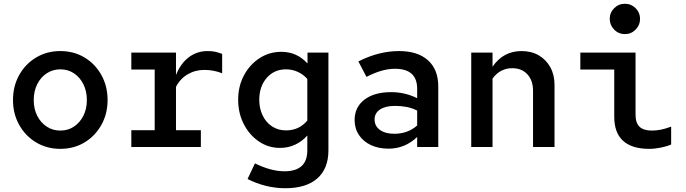

<svg xmlns="http://www.w3.org/2000/svg" viewBox="-20 -780 3640 1019"><path d="M300 10Q229 10 172 -24Q115 -58 82 -117Q49 -176 49 -249Q49 -323 82 -382Q115 -441 172 -475Q229 -509 300 -509Q372 -509 428.5 -475Q485 -441 518 -382Q551 -323 551 -249Q551 -176 518 -117Q485 -58 428.5 -24Q372 10 300 10ZM300 -87Q341 -87 372.5 -108Q404 -129 422.5 -165.5Q441 -202 441 -249Q441 -296 422.5 -333Q404 -370 372.5 -391Q341 -412 300 -412Q260 -412 228 -391Q196 -370 177.5 -333Q159 -296 159 -249Q159 -202 177.5 -165.5Q196 -129 228 -108Q260 -87 300 -87Z M677 0V-89H801V-411H677V-501H914V-382Q939 -444 982.5 -476.5Q1026 -509 1082 -509Q1105 -509 1121 -505.5Q1137 -502 1159 -494V-391Q1137 -400 1112.5 -404.5Q1088 -409 1065 -409Q1016 -409 976 -385.5Q936 -362 914 -319V-89H1046V0Z M1494 219Q1441 219 1389.5 206Q1338 193 1294 170L1333 87Q1418 129 1490 129Q1611 129 1611 18V-61Q1584 -30 1547 -12.5Q1510 5 1466 5Q1404 5 1353.5 -29.5Q1303 -64 1273.5 -122Q1244 -180 1244 -251Q1244 -322 1274.5 -379.5Q1305 -437 1357 -471Q1409 -505 1473 -505Q1556 -505 1612 -443V-501H1723V18Q1723 115 1664 167Q1605 219 1494 219ZM1498 -88Q1567 -88 1611 -140V-361Q1590 -385 1560.5 -398.5Q1531 -412 1498 -412Q1435 -412 1395.5 -366.5Q1356 -321 1356 -250Q1356 -204 1374 -167Q1392 -130 1424 -109Q1456 -88 1498 -88Z M2042 9Q1989 9 1948.5 -10Q1908 -29 1885 -63.5Q1862 -98 1862 -143Q1862 -211 1914 -251Q1966 -291 2056 -291Q2129 -291 2194 -259V-309Q2194 -415 2076 -415Q2043 -415 2006.5 -405Q1970 -395 1925 -372L1882 -454Q1940 -483 1993 -496Q2046 -509 2098 -509Q2197 -509 2251.5 -460Q2306 -411 2306 -321V0H2194V-53Q2129 9 2042 9ZM1968 -146Q1968 -111 1996.5 -90.5Q2025 -70 2073 -70Q2144 -70 2194 -114V-193Q2167 -207 2137.5 -212.5Q2108 -218 2076 -218Q2026 -218 1997 -199Q1968 -180 1968 -146Z M2481 0V-501H2594V-426Q2651 -509 2748 -509Q2800 -509 2839 -486.5Q2878 -464 2900.5 -423.5Q2923 -383 2923 -330V0H2809V-298Q2809 -353 2779 -385.5Q2749 -418 2699 -418Q2634 -418 2594 -363V0Z M3297 -599Q3263 -599 3239.5 -623Q3216 -647 3216 -680Q3216 -713 3239.5 -736.5Q3263 -760 3297 -760Q3330 -760 3353.5 -736.5Q3377 -713 3377 -680Q3377 -647 3353.5 -623Q3330 -599 3297 -599ZM3425 10Q3334 10 3287 -32.5Q3240 -75 3240 -160V-411H3060V-501H3353V-172Q3353 -127 3374.5 -107Q3396 -87 3440 -87Q3464 -87 3488.5 -92Q3513 -97 3542 -108V-13Q3519 -3 3487 3.5Q3455 10 3425 10Z"/></svg>

Font: Red Hat Mono Medium
Style: Regular
Weight: 500
Monospace: yes
Designer: Pentagram, MCKL
Foundry: Pentagram, MCKL
Version: Version 1.023; ttfautohint (v1.8.3)